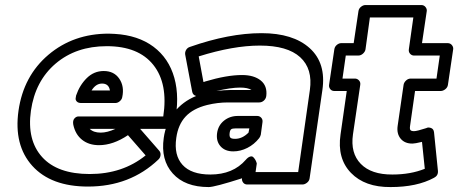

<svg xmlns="http://www.w3.org/2000/svg" viewBox="-20 -715 1838 770"><path d="M54.2 -271Q74.2 -410.6 174.3 -495.4Q274.4 -580.1 416 -580.1Q419.9 -580.1 428 -579.6Q436 -579.1 439.9 -579.1Q533.7 -573.7 595.5 -527.6Q657.2 -481.4 679.2 -402.6Q701.2 -323.7 680.2 -222.2Q678.2 -211.9 669.7 -205.1Q661.1 -198.2 651.9 -198.2H542L619.1 -109.9Q625 -102.5 623.8 -92.3Q622.6 -82 615.2 -75.2Q501.5 33.2 333 33.2Q184.6 33.2 109.6 -49.8Q34.7 -132.8 54.2 -271ZM104 -271Q87.4 -153.3 148.9 -85.2Q210.4 -17.1 339.8 -17.1Q471.7 -17.1 564 -91.8L493.2 -172.9Q433.6 -132.8 377 -132.8Q336.4 -132.8 309.3 -154.3Q282.2 -175.8 273.9 -214.8Q271 -231.4 278.3 -239.7Q285.6 -248 294.4 -248H303.2H634.8Q654.8 -379.4 595 -454.6Q535.2 -529.8 408.2 -529.8Q285.2 -529.8 203.1 -460Q121.1 -390.1 104 -271ZM285.2 -332Q299.3 -373.5 328.1 -401.9Q356.9 -430.2 396 -430.2Q437.5 -430.2 458.5 -399.2Q479.5 -368.2 470.2 -325.2Q468.8 -316.4 460.4 -309.1Q452.1 -301.8 441.9 -301.8H306.2Q293.5 -301.8 287.8 -308.1Q282.2 -314.5 283.4 -321Q284.7 -327.6 285.2 -332ZM339.8 -198.2Q355 -183.1 383.8 -183.1Q410.2 -183.1 442.9 -198.2ZM347.2 -352.1H420.9Q416.5 -379.9 389.2 -379.9Q364.3 -379.9 347.2 -352.1Z M636.7 -162.1Q645 -221.2 678.5 -264.4Q711.9 -307.6 766.6 -330.1Q753.9 -333.5 751 -346.2L722.7 -496.1Q721.2 -506.3 726.6 -515.1Q731.9 -523.9 741.7 -526.9Q898.9 -582 1028.8 -582Q1155.3 -582 1221.9 -522Q1288.6 -461.9 1272.9 -354L1221.7 0Q1220.2 10.7 1211.2 17.8Q1202.1 24.9 1192.9 24.9H971.7Q960.9 24.9 955.1 17.1Q949.2 9.3 950.7 0Q840.8 35.2 816.9 35.2Q721.7 35.2 672.9 -19.3Q624 -73.7 636.7 -162.1ZM687 -162.1Q676.8 -92.8 711.9 -54Q747.1 -15.1 823.7 -15.1Q914.6 -15.1 965.8 -74.2Q974.6 -84.5 982.7 -86.9Q990.7 -89.4 995.4 -85Q1000 -80.6 1003.4 -75Q1006.8 -69.3 1008.3 -64.5L1009.8 -59.1L1004.9 -24.9H1175.8L1222.7 -354Q1234.9 -439 1183.8 -485.6Q1132.8 -532.2 1022 -532.2Q915.5 -532.2 776.9 -488.8L795.9 -386.2Q798.8 -386.2 802.7 -388.2Q889.2 -414.1 950.7 -414.1Q998.5 -414.1 1025.6 -392.3Q1052.7 -370.6 1047.9 -330.1Q1046.4 -318.8 1038.1 -311.5Q1029.8 -304.2 1019.5 -304.2H894.5Q852.5 -304.2 810.5 -293.9Q754.4 -279.8 724.4 -247.6Q694.3 -215.3 687 -162.1ZM847.7 -350.1Q881.8 -354 901.9 -354H988.8Q974.1 -363.8 942.9 -363.8Q906.7 -363.8 847.7 -350.1ZM850.6 -181.2Q855 -212.4 878.4 -231.2Q901.9 -250 933.6 -250H1011.7Q1021 -250 1027.6 -242.9Q1034.2 -235.8 1032.7 -225.1L1025.9 -174.8Q1023.9 -167 1019.5 -161.1Q999.5 -135.7 971.9 -121.8Q944.3 -107.9 915.5 -107.9Q882.3 -107.9 864.3 -128.4Q846.2 -148.9 850.6 -181.2ZM900.9 -181.2Q899.4 -168 903.8 -163.1Q908.2 -158.2 922.9 -158.2Q951.7 -158.2 976.6 -183.1L980 -200.2H926.8Q911.6 -200.2 907 -196.5Q902.3 -192.9 900.9 -181.2Z M1299.8 -375 1320.8 -517.1Q1322.3 -527.8 1330.8 -534.9Q1339.4 -542 1348.6 -542H1398.4L1417.5 -669.9Q1418.9 -680.7 1427.7 -687.7Q1436.5 -694.8 1445.8 -694.8H1669.4Q1680.2 -694.8 1686.5 -686.8Q1692.9 -678.7 1691.4 -669.9L1672.4 -542H1775.4Q1786.1 -542 1792.5 -533.9Q1798.8 -525.9 1797.4 -517.1L1776.4 -375Q1774.9 -364.3 1765.9 -357.2Q1756.8 -350.1 1747.6 -350.1H1644.5L1624.5 -210Q1622.6 -197.3 1626.2 -193.1Q1629.9 -189 1640.6 -189Q1651.9 -189 1689.5 -201.2Q1696.8 -205.6 1708 -201.9Q1719.2 -198.2 1720.7 -184.1L1736.3 -29.8Q1737.8 -10.7 1720.7 -2Q1652.3 35.2 1546.4 35.2Q1443.4 36.1 1387.5 -21.7Q1331.5 -79.6 1345.7 -175.8L1370.6 -350.1H1320.8Q1310.1 -350.1 1304.2 -357.9Q1298.3 -365.7 1299.8 -375ZM1353.5 -399.9H1403.3Q1412.6 -399.9 1419.4 -392.8Q1426.3 -385.7 1424.8 -375L1395.5 -175.8Q1384.8 -101.1 1426.8 -57.9Q1468.8 -14.6 1553.7 -15.1Q1626.5 -15.1 1683.6 -38.1L1672.4 -146Q1644 -139.2 1634.8 -139.2Q1603.5 -138.7 1586.9 -158.7Q1570.3 -178.7 1574.7 -210L1598.6 -375Q1600.1 -384.3 1608.4 -392.1Q1616.7 -399.9 1627.4 -399.9H1730.5L1743.7 -492.2H1640.6Q1631.3 -492.2 1624.8 -499.3Q1618.2 -506.3 1619.6 -517.1L1637.7 -645H1463.4L1445.8 -517.1Q1444.3 -507.8 1435.8 -500Q1427.2 -492.2 1416.5 -492.2H1366.7Z"/></svg>

Font: Trueno Black Outline
Style: Italic
Weight: 900
Width: 6
Designer: Julieta Ulanovsky
Foundry: Julieta Ulanovsky
Version: Version 3.001b | FøM Fix